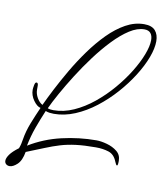

<svg xmlns="http://www.w3.org/2000/svg" viewBox="-139 -795 839 986"><g transform="rotate(10 280.5 -302.0)"><path d="M-22 117Q-33 117 -40.5 110.5Q-48 104 -48 93Q-48 79 -34.5 60Q-21 41 10 18Q15 5 17.5 -6Q20 -17 22 -30Q29 -74 47 -119.5Q65 -165 83 -205Q64 -209 45.5 -235Q27 -261 27 -290Q27 -297 30 -313.5Q33 -330 40 -330Q49 -330 49 -315Q49 -300 49 -294Q49 -273 61 -252Q73 -231 90 -222Q107 -259 133 -309.5Q159 -360 192 -416.5Q225 -473 264 -527Q303 -581 346.5 -625Q390 -669 437 -695Q484 -721 533 -721Q573 -721 591 -700.5Q609 -680 609 -645Q609 -608 591 -560Q573 -512 540.5 -460.5Q508 -409 465 -360.5Q422 -312 371 -272.5Q320 -233 265 -210Q210 -187 155 -187Q144 -187 133 -188.5Q122 -190 112 -194Q92 -147 75 -100Q58 -53 48 -2Q125 -49 215 -70Q305 -91 395 -91Q419 -91 450 -82.5Q481 -74 503.5 -56Q526 -38 526 -7Q526 18 521 18Q516 18 509 0Q495 -36 465 -45.5Q435 -55 399 -55Q338 -55 294.5 -49.5Q251 -44 214.5 -33Q178 -22 139 -6Q100 10 47 31Q39 77 17.5 97Q-4 117 -22 117ZM150 -205Q203 -205 255.5 -228.5Q308 -252 356.5 -291.5Q405 -331 446 -379Q487 -427 517.5 -476.5Q548 -526 565 -570.5Q582 -615 582 -646Q582 -669 571.5 -682Q561 -695 539 -695Q502 -695 461.5 -669Q421 -643 379 -599Q337 -555 297.5 -502Q258 -449 223.5 -394.5Q189 -340 162 -291.5Q135 -243 120 -210Q125 -207 135 -206Q145 -205 150 -205Z"/></g></svg>

Font: Inspiration
Style: Regular
Weight: 400
Designer: Robert E. Leuschke
Foundry: Robert E. Leuschke
Version: Version 2.010; ttfautohint (v1.8.3)